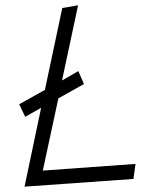

<svg xmlns="http://www.w3.org/2000/svg" viewBox="-20 -698 589 718"><path d="M479 -28.8 486.8 -85 140.1 -60.1 198.2 -330.1 293.9 -383.8 272.9 -432.1 211.9 -397 272 -678.2 212.9 -668 147.9 -361.8 51.8 -308.1 74.2 -261.2 133.8 -294.9 71.8 0Z"/></svg>

Font: Comic Neue Angular
Style: Italic
Weight: 400
Italic angle: -12°
Designer: Craig Rozynski
Foundry: Craig Rozynski
Version: Version 2.003